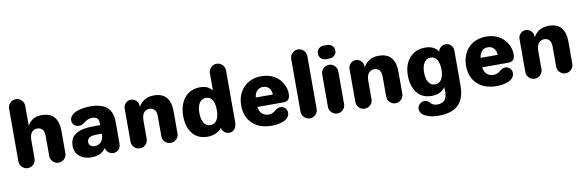

<svg xmlns="http://www.w3.org/2000/svg" viewBox="-62 -1366 6629 2178"><g transform="rotate(-10 3252.5 -277.0)"><path d="M64.9 -85V-692.9Q64.9 -731 92.5 -758.5Q120.1 -786.1 158.2 -786.1Q196.3 -786.1 223.6 -758.5Q251 -731 251 -692.9V-461.9Q272 -504.4 312.3 -530.8Q352.5 -557.1 414.1 -557.1Q513.7 -557.1 559.8 -501Q606 -444.8 606 -345.2V-85Q606 -46.9 578.6 -19.5Q551.3 7.8 513.2 7.8Q475.1 7.8 447.5 -19.5Q419.9 -46.9 419.9 -85V-315.9Q419.9 -345.7 412.4 -366.7Q404.8 -387.7 392.1 -397.7Q379.4 -407.7 366.9 -411.9Q354.5 -416 340.8 -416Q324.7 -416 310.5 -411.1Q296.4 -406.2 282 -393.8Q267.6 -381.3 259.3 -355.7Q251 -330.1 251 -293V-85Q251 -46.9 223.6 -19.5Q196.3 7.8 158.2 7.8Q120.1 7.8 92.5 -19.5Q64.9 -46.9 64.9 -85Z M700.7 -152.8Q700.7 -185.5 710 -212.4Q719.2 -239.3 734.6 -257.3Q750 -275.4 772.9 -288.8Q795.9 -302.2 819.3 -310.1Q842.8 -317.9 872.6 -322.5Q902.3 -327.1 927.5 -328.6Q952.6 -330.1 982.4 -330.1H1050.3Q1050.3 -350.1 1049.1 -362.8Q1047.9 -375.5 1043.7 -388.9Q1039.6 -402.3 1031.5 -409.7Q1023.4 -417 1009.3 -421.9Q995.1 -426.8 974.6 -426.8Q951.2 -426.8 931.6 -420.2Q912.1 -413.6 899.2 -404.5Q886.2 -395.5 874 -386.2Q861.8 -377 846.9 -370.4Q832 -363.8 815.4 -363.8Q781.7 -363.8 758.5 -384Q735.4 -404.3 735.4 -437Q735.4 -464.4 751.5 -486.3Q767.6 -508.3 792.5 -521.5Q817.4 -534.7 850.3 -543.5Q883.3 -552.2 914.6 -555.7Q945.8 -559.1 976.6 -559.1Q1100.1 -559.1 1164.8 -505.9Q1229.5 -452.6 1229.5 -332V-81.1Q1229.5 -44.9 1204.6 -18.6Q1179.7 7.8 1143.6 7.8Q1110.8 7.8 1086.4 -13.2Q1062 -34.2 1057.6 -65.9Q1026.4 -23.4 984.9 -5.1Q943.4 13.2 886.7 13.2Q807.6 13.2 754.2 -31.2Q700.7 -75.7 700.7 -152.8ZM882.3 -164.1Q882.3 -136.7 900.9 -121.3Q919.4 -106 947.8 -106Q996.6 -106 1024.2 -138.9Q1051.8 -171.9 1051.8 -222.2V-231H992.7Q882.3 -231 882.3 -164.1Z M1356.4 -85V-466.8Q1356.4 -502 1381.8 -527.6Q1407.2 -553.2 1442.4 -553.2Q1478 -553.2 1503.7 -527.6Q1529.3 -502 1529.3 -466.8V-453.1Q1551.8 -497.6 1596.2 -526.9Q1640.6 -556.2 1705.6 -556.2Q1805.2 -556.2 1851.3 -500Q1897.5 -443.8 1897.5 -344.2V-85Q1897.5 -46.9 1870.1 -19.5Q1842.8 7.8 1804.7 7.8Q1766.6 7.8 1739 -19.5Q1711.4 -46.9 1711.4 -85V-314.9Q1711.4 -344.7 1703.9 -365.7Q1696.3 -386.7 1683.6 -396.7Q1670.9 -406.7 1658.4 -410.9Q1646 -415 1632.3 -415Q1616.2 -415 1602.1 -410.2Q1587.9 -405.3 1573.5 -392.8Q1559.1 -380.4 1550.8 -354.7Q1542.5 -329.1 1542.5 -292V-85Q1542.5 -46.9 1515.1 -19.5Q1487.8 7.8 1449.7 7.8Q1411.6 7.8 1384 -19.5Q1356.4 -46.9 1356.4 -85Z M1995.1 -265.1Q1995.1 -350.1 2023.2 -415.5Q2051.3 -481 2106.7 -518.6Q2162.1 -556.2 2237.8 -556.2Q2267.1 -556.2 2290.8 -550.8Q2314.5 -545.4 2331.3 -535.2Q2348.1 -524.9 2357.7 -516.8Q2367.2 -508.8 2377.9 -497.1V-692.9Q2377.9 -731 2405.5 -758.5Q2433.1 -786.1 2471.2 -786.1Q2509.3 -786.1 2536.6 -758.5Q2564 -731 2564 -692.9V-96.2Q2564 -49.8 2540.5 -20Q2517.1 9.8 2478 9.8Q2446.8 9.8 2422.9 -10.3Q2398.9 -30.3 2393.1 -61Q2334.5 11.2 2228 11.2Q2119.1 11.2 2057.1 -63.7Q1995.1 -138.7 1995.1 -265.1ZM2182.1 -269Q2182.1 -197.8 2207.8 -155.3Q2233.4 -112.8 2283.2 -112.8Q2333 -112.8 2357.9 -155Q2382.8 -197.3 2382.8 -270Q2382.8 -342.3 2358.4 -384Q2334 -425.8 2284.2 -425.8Q2233.9 -425.8 2208 -383.5Q2182.1 -341.3 2182.1 -269Z M2664.1 -271Q2664.1 -333 2683.8 -386Q2703.6 -439 2739.5 -477.3Q2775.4 -515.6 2828.6 -537.4Q2881.8 -559.1 2945.8 -559.1Q3009.3 -559.1 3062.5 -536.9Q3115.7 -514.6 3148.9 -478.8Q3182.1 -442.9 3200.4 -399.4Q3218.8 -356 3218.8 -311Q3218.8 -266.6 3200.7 -244.9Q3182.6 -223.1 3136.7 -223.1H2841.8Q2847.2 -174.3 2877.2 -145.3Q2907.2 -116.2 2954.1 -116.2Q2979.5 -116.2 2999.8 -125.5Q3020 -134.8 3031.7 -146Q3043.5 -157.2 3061 -166.5Q3078.6 -175.8 3099.1 -175.8Q3129.9 -175.8 3151.9 -153.6Q3173.8 -131.3 3173.8 -99.1Q3173.8 -69.8 3155.8 -47.1Q3137.7 -24.4 3107.7 -11.2Q3077.6 2 3042.5 8.5Q3007.3 15.1 2968.8 15.1Q2827.6 15.1 2745.8 -62.3Q2664.1 -139.6 2664.1 -271ZM2842.8 -332H3040Q3038.1 -379.9 3011.7 -408Q2985.4 -436 2942.9 -436Q2900.9 -436 2874.5 -408.2Q2848.1 -380.4 2842.8 -332Z M3314.5 -85V-692.9Q3314.5 -731 3342 -758.5Q3369.6 -786.1 3407.7 -786.1Q3445.8 -786.1 3473.1 -758.5Q3500.5 -731 3500.5 -692.9V-85Q3500.5 -46.9 3473.1 -19.5Q3445.8 7.8 3407.7 7.8Q3369.6 7.8 3342 -19.5Q3314.5 -46.9 3314.5 -85Z M3700.2 -777.8H3746.6Q3778.8 -777.8 3801.5 -755.1Q3824.2 -732.4 3824.2 -700.2Q3824.2 -668 3801.5 -645Q3778.8 -622.1 3746.6 -622.1H3700.2Q3668 -622.1 3645.3 -645Q3622.6 -668 3622.6 -700.2Q3622.6 -732.4 3645.3 -755.1Q3668 -777.8 3700.2 -777.8ZM3630.4 -85V-460Q3630.4 -498 3658 -525.6Q3685.5 -553.2 3723.6 -553.2Q3761.7 -553.2 3789.1 -525.6Q3816.4 -498 3816.4 -460V-85Q3816.4 -46.9 3789.1 -19.5Q3761.7 7.8 3723.6 7.8Q3685.5 7.8 3658 -19.5Q3630.4 -46.9 3630.4 -85Z M3946.3 -85V-466.8Q3946.3 -502 3971.7 -527.6Q3997.1 -553.2 4032.2 -553.2Q4067.9 -553.2 4093.5 -527.6Q4119.1 -502 4119.1 -466.8V-453.1Q4141.6 -497.6 4186 -526.9Q4230.5 -556.2 4295.4 -556.2Q4395 -556.2 4441.2 -500Q4487.3 -443.8 4487.3 -344.2V-85Q4487.3 -46.9 4460 -19.5Q4432.6 7.8 4394.5 7.8Q4356.4 7.8 4328.9 -19.5Q4301.3 -46.9 4301.3 -85V-314.9Q4301.3 -344.7 4293.7 -365.7Q4286.1 -386.7 4273.4 -396.7Q4260.7 -406.7 4248.3 -410.9Q4235.8 -415 4222.2 -415Q4206.1 -415 4191.9 -410.2Q4177.7 -405.3 4163.3 -392.8Q4148.9 -380.4 4140.6 -354.7Q4132.3 -329.1 4132.3 -292V-85Q4132.3 -46.9 4105 -19.5Q4077.6 7.8 4039.6 7.8Q4001.5 7.8 3973.9 -19.5Q3946.3 -46.9 3946.3 -85Z M4585 -277.8Q4585 -405.3 4652.8 -480.7Q4720.7 -556.2 4832 -556.2Q4934.1 -556.2 4982.9 -483.9Q4987.8 -513.2 5012.5 -533.2Q5037.1 -553.2 5067.9 -553.2Q5103.5 -553.2 5128.7 -528.1Q5153.8 -502.9 5153.8 -467.8V-64Q5153.8 82.5 5081.3 157.2Q5008.8 231.9 4848.6 231.9Q4739.3 231.9 4670.9 183.1Q4656.7 172.4 4648.2 155Q4639.6 137.7 4639.6 118.2Q4639.6 85.9 4662.4 63Q4685.1 40 4716.8 40Q4753.9 40 4776.9 67.9Q4806.2 104 4858.9 104Q4913.1 104 4941.4 74Q4969.7 43.9 4969.7 -15.1V-75.2Q4942.9 -41 4906.7 -22Q4870.6 -2.9 4812 -2.9Q4764.6 -2.9 4726.1 -17.8Q4687.5 -32.7 4661.6 -58.3Q4635.7 -84 4618.2 -119.4Q4600.6 -154.8 4592.8 -194.3Q4585 -233.9 4585 -277.8ZM4772 -278.8Q4772 -208.5 4798.1 -166.7Q4824.2 -125 4873 -125Q4921.9 -125 4947.3 -166.7Q4972.7 -208.5 4972.7 -278.8Q4972.7 -349.1 4947.3 -391.1Q4921.9 -433.1 4873 -433.1Q4824.2 -433.1 4798.1 -390.9Q4772 -348.6 4772 -278.8Z M5253.9 -271Q5253.9 -333 5273.7 -386Q5293.5 -439 5329.3 -477.3Q5365.2 -515.6 5418.5 -537.4Q5471.7 -559.1 5535.6 -559.1Q5599.1 -559.1 5652.3 -536.9Q5705.6 -514.6 5738.8 -478.8Q5772 -442.9 5790.3 -399.4Q5808.6 -356 5808.6 -311Q5808.6 -266.6 5790.5 -244.9Q5772.5 -223.1 5726.6 -223.1H5431.6Q5437 -174.3 5467 -145.3Q5497.1 -116.2 5543.9 -116.2Q5569.3 -116.2 5589.6 -125.5Q5609.9 -134.8 5621.6 -146Q5633.3 -157.2 5650.9 -166.5Q5668.5 -175.8 5689 -175.8Q5719.7 -175.8 5741.7 -153.6Q5763.7 -131.3 5763.7 -99.1Q5763.7 -69.8 5745.6 -47.1Q5727.5 -24.4 5697.5 -11.2Q5667.5 2 5632.3 8.5Q5597.2 15.1 5558.6 15.1Q5417.5 15.1 5335.7 -62.3Q5253.9 -139.6 5253.9 -271ZM5432.6 -332H5629.9Q5627.9 -379.9 5601.6 -408Q5575.2 -436 5532.7 -436Q5490.7 -436 5464.4 -408.2Q5438 -380.4 5432.6 -332Z M5904.3 -85V-466.8Q5904.3 -502 5929.7 -527.6Q5955.1 -553.2 5990.2 -553.2Q6025.9 -553.2 6051.5 -527.6Q6077.1 -502 6077.1 -466.8V-453.1Q6099.6 -497.6 6144 -526.9Q6188.5 -556.2 6253.4 -556.2Q6353 -556.2 6399.2 -500Q6445.3 -443.8 6445.3 -344.2V-85Q6445.3 -46.9 6418 -19.5Q6390.6 7.8 6352.5 7.8Q6314.5 7.8 6286.9 -19.5Q6259.3 -46.9 6259.3 -85V-314.9Q6259.3 -344.7 6251.7 -365.7Q6244.1 -386.7 6231.4 -396.7Q6218.8 -406.7 6206.3 -410.9Q6193.8 -415 6180.2 -415Q6164.1 -415 6149.9 -410.2Q6135.7 -405.3 6121.3 -392.8Q6106.9 -380.4 6098.6 -354.7Q6090.3 -329.1 6090.3 -292V-85Q6090.3 -46.9 6063 -19.5Q6035.6 7.8 5997.6 7.8Q5959.5 7.8 5931.9 -19.5Q5904.3 -46.9 5904.3 -85Z"/></g></svg>

Font: Jellee Roman
Style: Bold
Weight: 700
Designer: Alfredo Marco Pradil
Foundry: Alfredo Marco Pradil and JAM Design
Version: Version 1.000